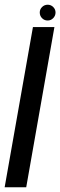

<svg xmlns="http://www.w3.org/2000/svg" viewBox="-29 -789 254 809"><path d="M-9.4 0H81.5L200.3 -675H109.8ZM171.7 -702.6Q185.7 -702.6 195.4 -712.8Q205 -723 205 -736.3Q205 -749.8 195.2 -759.5Q185.4 -769.1 172.2 -769.1Q158.1 -769.1 148.3 -759.5Q138.5 -749.8 138.5 -736.3Q138.5 -722.2 148.2 -712.4Q157.9 -702.6 171.7 -702.6Z"/></svg>

Font: Anybody Thin Condensed
Style: Italic
Weight: 100
Width: 3
Italic angle: -10°
Version: Version 1.113;gftools[0.9.25]